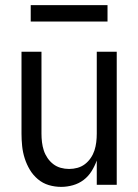

<svg xmlns="http://www.w3.org/2000/svg" viewBox="-20 -722 540 750"><path d="M219 8Q194 8 170.5 1Q147 -6 128 -22Q109 -38 96.5 -59Q84 -80 76.5 -103.5Q69 -127 66.5 -151.5Q64 -176 64 -200V-520H142V-200Q142 -183 144 -166.5Q146 -150 151 -134.5Q156 -119 165.5 -105Q175 -91 188 -81Q201 -71 217 -66.5Q233 -62 250 -62Q267 -62 283 -66.5Q299 -71 312 -81Q325 -91 334.5 -105Q344 -119 349 -134.5Q354 -150 356 -166.5Q358 -183 358 -200V-520H436V0H358V-95Q350 -73 337.5 -53Q325 -33 306.5 -19Q288 -5 265 1.5Q242 8 219 8ZM400 -638H100V-702H400Z"/></svg>

Font: Iosevka srxl
Style: Regular
Weight: 400
Monospace: yes
Designer: Belleve Invis
Foundry: Belleve Invis
Version: Version 33.0.1; ttfautohint (v1.8.3)